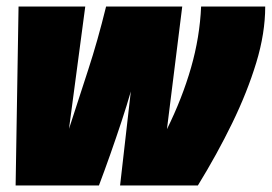

<svg xmlns="http://www.w3.org/2000/svg" viewBox="-20 -570 835 590"><path d="M588 0H349L382 -289Q370 -247 353.5 -197Q337 -147 319 -96Q301 -45 284 0H28L37 -550H242L192 -174Q222 -267 251 -355.5Q280 -444 306 -550H540L493 -173Q540 -268 567 -362Q594 -456 598 -550H795Q795 -468 767.5 -377.5Q740 -287 693.5 -191.5Q647 -96 588 0Z"/></svg>

Font: Georama Black
Style: Italic
Weight: 900
Italic angle: -9°
Designer: Jean-Baptiste Levee
Foundry: Production Type
Version: Version 1.000